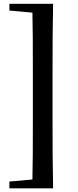

<svg xmlns="http://www.w3.org/2000/svg" viewBox="-20 -819 412 1016"><path d="M261 -798.9Q259 -712.3 258.5 -623.4Q258 -534.4 258 -445V-176.6Q258 -88.3 258.5 0.5Q259 89.3 261 177.6H150.9Q152.9 90.9 153.4 2Q153.9 -86.9 153.9 -176.4V-444.8Q153.9 -533.1 153.4 -621.9Q152.9 -710.7 150.9 -798.9ZM206.5 -798.9V-749.2H185.3L29.7 -763.1V-798.9ZM206.5 127.8V177.6H29.7V141.7L185.3 127.8Z"/></svg>

Font: Noto Serif JP
Style: Regular
Weight: 200
Designer: Ryoko NISHIZUKA 西塚涼子 (kana & ideographs); Frank Grießhammer (Latin, Greek & Cyrillic); Wenlong ZHANG 张文龙 (bopomofo); San
Foundry: Adobe
Version: Version 2.001;hotconv 1.1.0;makeotfexe 2.6.0